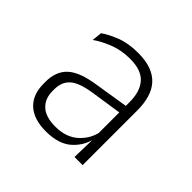

<svg xmlns="http://www.w3.org/2000/svg" viewBox="-96 -743 525 525"><g transform="rotate(45 166.0 -481.0)"><path d="M274.5 -321.5H243L245 -398.5L243.5 -401V-506V-534Q243.5 -575 224 -597Q204.5 -619 161 -619Q127.5 -619 99.5 -608Q71.5 -597 52 -583L55 -612Q71.5 -624 99.2 -635Q127 -646 165 -646Q194 -646 214.8 -638.5Q235.5 -631 248.8 -616.5Q262 -602 268.2 -581Q274.5 -560 274.5 -534ZM138 -315.5Q91.5 -315.5 66.5 -338.2Q41.5 -361 41.5 -404V-411.5Q41.5 -451 65.2 -473.2Q89 -495.5 146.5 -504L249.5 -520.5L251.5 -495.5L152.5 -480.5Q108 -473.5 90.5 -457.5Q73 -441.5 73 -413V-406.5Q73 -377 91.5 -360Q110 -343 147 -343Q189 -343 214.2 -366.2Q239.5 -389.5 245 -422L253.5 -400H247Q242 -365.5 215.2 -340.5Q188.5 -315.5 138 -315.5Z"/></g></svg>

Font: Anek Devanagari Medium ExtraLight
Style: Regular
Weight: 250
Version: Version 1.003